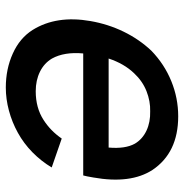

<svg xmlns="http://www.w3.org/2000/svg" viewBox="-6 -612 634 661"><g transform="rotate(90 310.5 -281.0)"><path d="M181 -143.5Q197 -116.5 226.5 -102Q256 -87.5 293.5 -87.5Q351 -87.5 392.5 -114.5Q430 -138.5 456.5 -177L556 -142.5Q534.5 -106.5 503.8 -76.2Q473 -46 436.5 -26Q400.5 -6 360.2 4.8Q320 15.5 281 15.5Q217 15.5 164 -8.5Q110.5 -32.5 82.5 -77Q31.5 -159 52 -276Q62.5 -336.5 88.5 -390Q114.5 -443.5 154 -485.5Q200.5 -530.5 258.8 -554.2Q317 -578 380 -578Q505 -578 564.5 -489.5Q613.5 -414 590.5 -285.5Q588.5 -274 586.8 -265.2Q585 -256.5 583.5 -251H163.5Q157.5 -186 181 -143.5ZM231.5 -426Q198.5 -391.5 181 -338.5H487.5Q492.5 -396 474 -429Q458.5 -455 429.2 -468.8Q400 -482.5 362.5 -481.5Q328 -482.5 293.2 -468.8Q258.5 -455 231.5 -426Z"/></g></svg>

Font: Russisch Sans SemiBold
Style: Italic
Weight: 600
Width: 4
Italic angle: -10°
Designer: Michael Sharanda (font) & Cristiano Sobral (main changes)
Foundry: Michael Sharanda
Version: Version 2.00;September 8, 2020;FontCreator 13.0.0.2681 64-bi